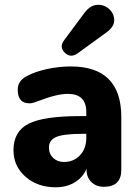

<svg xmlns="http://www.w3.org/2000/svg" viewBox="-20 -784 587 812"><path d="M215 8Q139 8 88 -36.5Q37 -81 37 -149Q37 -228 100.5 -260.5Q164 -293 319 -293H361V-218H328Q250 -218 218.5 -205Q187 -192 187 -160Q187 -133 205 -116Q223 -99 250 -99Q292 -99 318.5 -127.5Q345 -156 345 -202V-310Q345 -387 267 -387Q244 -387 214.5 -380Q185 -373 143 -357Q130 -352 121 -349.5Q112 -347 104 -347Q55 -347 55 -405Q55 -442 93 -462Q128 -481 179 -492Q230 -503 279 -503Q493 -503 493 -289V-66Q493 6 419 6Q387 6 366.5 -14Q346 -34 346 -66V-101L354 -98Q345 -49 307.5 -20.5Q270 8 215 8ZM309 -559Q279 -537 254 -561Q229 -585 252 -615L336 -728Q361 -762 391 -763.5Q421 -765 442 -745.5Q463 -726 463 -698Q463 -670 429 -646Z"/></svg>

Font: Nunito VF Beta Light
Style: Regular
Weight: 300
Designer: Vernon Adams
Foundry: newtypography
Version: Version 3.001